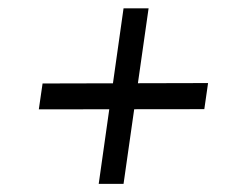

<svg xmlns="http://www.w3.org/2000/svg" viewBox="-20 -594 562 460"><path d="M216.5 -153.5 276 -574H336L276 -153.5ZM73 -332 82 -394 478.5 -395 469.5 -332.5Z"/></svg>

Font: Public Sans Thin Light
Style: Italic
Weight: 300
Italic angle: -8°
Version: Version 2.001